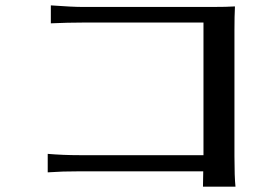

<svg xmlns="http://www.w3.org/2000/svg" viewBox="-20 -696 1040 721"><path d="M159.2 -48.8V-118.2Q216.8 -113.3 279.3 -113.3H744.1V-611.3H291Q234.4 -611.3 170.9 -608.4V-675.8Q252 -669.9 291 -669.9H778.3Q832 -669.9 862.3 -671.9Q860.4 -635.7 860.4 -584V-109.4Q860.4 -31.2 864.3 4.9H742.2L743.2 -52.7H283.2Q251 -52.7 216.8 -51.8Z"/></svg>

Font: GenEi LateGo v2
Style: Medium
Weight: 500
Designer: o_tamon (Modified)
Foundry: o_tamon / Adobe Systems Incorporated / FONT 910 / Philipp H. Poll
Version: Version 2.1;Original Version 1.004